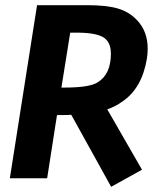

<svg xmlns="http://www.w3.org/2000/svg" viewBox="-20 -688 620 741"><path d="M225 -244H200L162 0H18L123 -668H316Q392 -668 435.5 -655Q479 -642 509 -610Q550 -567 550 -500Q550 -482 547 -462Q528 -347 452 -296Q426 -277 394 -266L528 -33L409 33L255 -245Q246 -244 225 -244ZM408 -481Q408 -515 391 -534Q367 -562 277 -562H251L217 -350H228Q328 -350 358 -371Q408 -402 408 -481Z"/></svg>

Font: Rambla
Style: Bold Italic
Weight: 700
Italic angle: -12°
Designer: Martin Sommaruga
Foundry: Martin Sommaruga
Version: Version 1.001